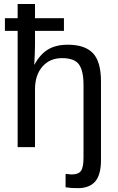

<svg xmlns="http://www.w3.org/2000/svg" viewBox="-20 -745 596 972"><path d="M491.2 65.4Q491.2 140.1 461.9 173.8Q432.6 207.5 374 207.5Q336.4 207.5 312 203.1V135.3L342.3 138.2Q376.5 138.2 389.6 120.6Q402.8 103 402.8 52.2V-315.4Q402.8 -387.2 379.6 -418.9Q356.4 -450.7 293.9 -450.7Q231.9 -450.7 194.6 -407.7Q157.2 -364.7 157.2 -292V0H69.3V-588.9H4.9V-652.8H69.3V-724.6H157.2V-652.8H303.7V-588.9H157.2V-516.6Q157.2 -497.1 156.2 -475.3Q155.3 -453.6 154.5 -437.7Q153.8 -421.9 153.3 -418.5H154.8Q183.1 -470.2 222.9 -494.4Q262.7 -518.6 323.7 -518.6Q409.7 -518.6 450.4 -475.8Q491.2 -433.1 491.2 -332.5Z"/></svg>

Font: Arimo
Style: Regular
Weight: 400
Designer: Steve Matteson
Foundry: Monotype Imaging Inc.
Version: Version 1.33